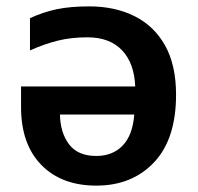

<svg xmlns="http://www.w3.org/2000/svg" viewBox="-20 -572 621 602"><path d="M260 -552Q340 -552 401.5 -521.5Q463 -491 497.5 -429.5Q532 -368 532 -275Q532 -136 463 -63Q394 10 282 10Q173 10 109.5 -55Q46 -120 46 -236V-301H404Q401 -374 362.5 -414.5Q324 -455 254 -455Q203 -455 161 -444.5Q119 -434 74 -414V-515Q115 -534 157.5 -543Q200 -552 260 -552ZM168 -213Q169 -156 196.5 -119.5Q224 -83 282 -83Q333 -83 364.5 -115.5Q396 -148 401 -213Z"/></svg>

Font: Noto Sans SemiBold
Style: Regular
Weight: 600
Designer: Monotype Design Team
Foundry: Monotype Imaging Inc.
Version: Version 2.007